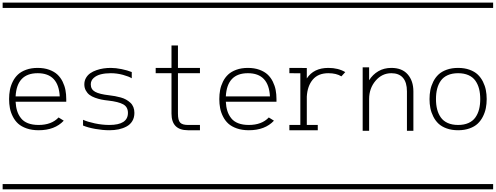

<svg xmlns="http://www.w3.org/2000/svg" viewBox="-20 -990 3752 1453"><path d="M98.1 -260.3H432.1Q422.9 -436 265.1 -436Q107.4 -436 98.1 -260.3ZM98.1 -220.2Q100.1 -180.7 109.9 -150.1Q119.6 -119.6 139.2 -95Q158.7 -70.3 192.1 -57.4Q225.6 -44.4 272 -44.4Q370.1 -44.4 423.3 -101.1L462.4 -76.7Q395 -4.4 272 -4.4Q221.2 -4.4 181.4 -18.3Q141.6 -32.2 117.2 -54.4Q92.8 -76.7 76.9 -108.2Q61 -139.6 54.9 -171.9Q48.8 -204.1 48.8 -240.2Q48.8 -276.4 54.9 -308.6Q61 -340.8 76.4 -372.1Q91.8 -403.3 115.7 -425.8Q139.6 -448.2 178 -462.2Q216.3 -476.1 265.1 -476.1Q314 -476.1 352.3 -462.2Q390.6 -448.2 414.6 -425.8Q438.5 -403.3 453.9 -372.1Q469.2 -340.8 475.3 -308.6Q481.4 -276.4 481.4 -240.2V-220.2ZM0 402.8H530.3V442.9H0ZM0 -970.2H530.3V-930.2H0Z M977.1 -397.5Q956.1 -411.1 910.4 -423.6Q864.7 -436 818.4 -436Q776.4 -436 743.4 -427.7Q710.4 -419.4 688.7 -399.9Q667 -380.4 667 -351.6Q667 -313.5 699.7 -295.4Q732.4 -277.3 805.7 -269Q830.1 -266.1 850.3 -262.5Q870.6 -258.8 893.8 -252.4Q917 -246.1 934.3 -236.1Q951.7 -226.1 966.6 -212.6Q981.4 -199.2 989.3 -179.4Q997.1 -159.7 997.1 -135.7Q997.1 -100.1 981.4 -74Q965.8 -47.9 938.2 -33Q910.6 -18.1 878.2 -11.2Q845.7 -4.4 807.6 -4.4Q757.3 -4.4 701.2 -14.4Q645 -24.4 608.4 -40V-83.5Q641.1 -68.4 697.3 -56.4Q753.4 -44.4 807.6 -44.4Q948.2 -44.4 948.2 -135.7Q948.2 -180.7 912.4 -200.4Q876.5 -220.2 798.8 -229Q770.5 -231.9 747.6 -236.6Q724.6 -241.2 699.5 -250.2Q674.3 -259.3 657.5 -272Q640.6 -284.7 629.4 -305.2Q618.2 -325.7 618.2 -351.6Q618.2 -378.4 630.6 -400.1Q643.1 -421.9 663.1 -435.8Q683.1 -449.7 710 -459Q736.8 -468.3 763.7 -472.2Q790.5 -476.1 818.4 -476.1Q856 -476.1 900.1 -467Q944.3 -458 977.1 -444.8ZM530.3 402.8H1060.5V442.9H530.3ZM530.3 -970.2H1060.5V-930.2H530.3Z M1277.8 -646H1326.7V-476.1H1493.2V-436H1326.7V-130.4Q1326.7 -80.1 1343.3 -62.3Q1359.9 -44.4 1402.8 -44.4H1493.2V-4.4H1402.8Q1277.8 -4.4 1277.8 -130.4V-436H1158.2V-476.1H1277.8ZM1060.5 402.8H1590.8V442.9H1060.5ZM1060.5 -970.2H1590.8V-930.2H1060.5Z M1689 -260.3H2022.9Q2013.7 -436 1856 -436Q1698.2 -436 1689 -260.3ZM1689 -220.2Q1690.9 -180.7 1700.7 -150.1Q1710.4 -119.6 1730 -95Q1749.5 -70.3 1783 -57.4Q1816.4 -44.4 1862.8 -44.4Q1960.9 -44.4 2014.2 -101.1L2053.2 -76.7Q1985.8 -4.4 1862.8 -4.4Q1812 -4.4 1772.2 -18.3Q1732.4 -32.2 1708 -54.4Q1683.6 -76.7 1667.7 -108.2Q1651.9 -139.6 1645.8 -171.9Q1639.6 -204.1 1639.6 -240.2Q1639.6 -276.4 1645.8 -308.6Q1651.9 -340.8 1667.2 -372.1Q1682.6 -403.3 1706.5 -425.8Q1730.5 -448.2 1768.8 -462.2Q1807.1 -476.1 1856 -476.1Q1904.8 -476.1 1943.1 -462.2Q1981.4 -448.2 2005.4 -425.8Q2029.3 -403.3 2044.7 -372.1Q2060.1 -340.8 2066.2 -308.6Q2072.3 -276.4 2072.3 -240.2V-220.2ZM1590.8 402.8H2121.1V442.9H1590.8ZM1590.8 -970.2H2121.1V-930.2H1590.8Z M2169.9 -4.4V-44.4H2252.9V-435.5L2169.9 -436V-476.1L2277.3 -475.6H2301.8Q2301.8 -475.6 2301.8 -396.5Q2354 -476.1 2464.8 -476.1Q2540 -476.1 2592.8 -444.3L2563.5 -412.1Q2525.4 -436 2464.8 -436Q2387.7 -436 2346.9 -387.5Q2306.2 -338.9 2301.8 -258.8V-44.4H2384.8V-4.4ZM2121.1 402.8H2651.4V442.9H2121.1ZM2121.1 -970.2H2651.4V-930.2H2121.1Z M2724.6 -480.5H2773.4V-382.8Q2800.3 -425.8 2843 -450.9Q2885.7 -476.1 2941.9 -476.1Q3022.9 -476.1 3065.7 -426.8Q3108.4 -377.4 3108.4 -298.3V0H3059.6V-298.3Q3059.6 -366.7 3029.3 -401.4Q2999 -436 2941.9 -436Q2870.6 -436 2822 -378.7Q2773.4 -321.3 2773.4 -240.2V0H2724.6ZM2651.4 402.8H3181.6V442.9H2651.4ZM2651.4 -970.2H3181.6V-930.2H2651.4Z M3656.7 -308.6Q3663.1 -276.4 3663.1 -240.2Q3663.1 -204.1 3656.7 -171.9Q3650.4 -139.6 3634.8 -108.4Q3619.1 -77.1 3595.2 -54.4Q3571.3 -31.7 3533.2 -18.1Q3495.1 -4.4 3446.8 -4.4Q3398.4 -4.4 3360.4 -18.1Q3322.3 -31.7 3298.3 -54.4Q3274.4 -77.1 3258.8 -108.4Q3243.2 -139.6 3236.8 -171.9Q3230.5 -204.1 3230.5 -240.2Q3230.5 -276.4 3236.8 -308.6Q3243.2 -340.8 3258.8 -372.1Q3274.4 -403.3 3298.3 -426Q3322.3 -448.7 3360.4 -462.4Q3398.4 -476.1 3446.8 -476.1Q3495.1 -476.1 3533.2 -462.4Q3571.3 -448.7 3595.2 -426Q3619.1 -403.3 3634.8 -372.1Q3650.4 -340.8 3656.7 -308.6ZM3605.5 -162.8Q3614.3 -197.3 3614.3 -240.2Q3614.3 -283.2 3605.5 -317.6Q3596.7 -352.1 3577.6 -379.2Q3558.6 -406.2 3525.4 -421.1Q3492.2 -436 3446.8 -436Q3401.4 -436 3368.2 -421.1Q3335 -406.2 3315.9 -379.2Q3296.9 -352.1 3288.1 -317.6Q3279.3 -283.2 3279.3 -240.2Q3279.3 -197.3 3288.1 -162.8Q3296.9 -128.4 3315.9 -101.3Q3335 -74.2 3368.2 -59.3Q3401.4 -44.4 3446.8 -44.4Q3492.2 -44.4 3525.4 -59.3Q3558.6 -74.2 3577.6 -101.3Q3596.7 -128.4 3605.5 -162.8ZM3181.6 402.8H3711.9V442.9H3181.6ZM3181.6 -970.2H3711.9V-930.2H3181.6Z"/></svg>

Font: AzarMehrMSRS1
Style: Regular
Weight: 1
Designer: Amin Abedi
Version: Version 1.00